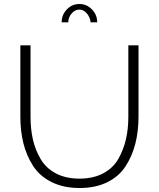

<svg xmlns="http://www.w3.org/2000/svg" viewBox="-20 -937 796 962"><path d="M378 -889Q356 -889 339 -869.5Q322 -850 322 -825H289Q289 -863 315 -890Q341 -917 378 -917Q414 -917 440.5 -890Q467 -863 467 -825H434Q431 -852 414.5 -870.5Q398 -889 378 -889ZM378 -42Q447 -42 497 -68.5Q547 -95 573 -141Q599 -187 611 -239Q623 -291 623 -353V-710H674V-353Q674 -279 658 -216.5Q642 -154 608.5 -103Q575 -52 516.5 -23.5Q458 5 379 5Q298 5 238 -25Q178 -55 145 -107Q112 -159 97 -220Q82 -281 82 -353V-710H133V-353Q133 -290 145 -237.5Q157 -185 184 -139.5Q211 -94 260.5 -68Q310 -42 378 -42Z"/></svg>

Font: Raleway
Style: Light
Weight: 300
Designer: Matt McInerney, Pablo Impallari, Rodrigo Fuenzalida
Foundry: Matt McInerney, Pablo Impallari, Rodrigo Fuenzalida
Version: Version 3.000